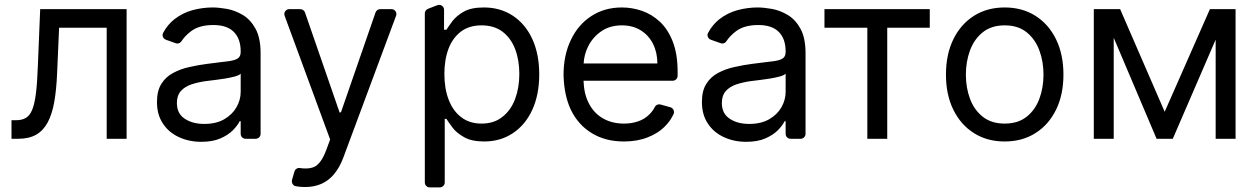

<svg xmlns="http://www.w3.org/2000/svg" viewBox="-20 -584 5296 808"><path d="M28.4 0V-78.1H48.3Q72.8 -78.1 89.1 -87.9Q105.5 -97.7 115.6 -122.3Q125.7 -147 131.2 -191.2Q136.7 -235.4 139.2 -304L149.1 -545.5H512.8V0H429V-467.3H228.7L220.2 -272.7Q217.3 -205.6 208.3 -154.7Q199.2 -103.7 180.9 -69.2Q162.6 -34.8 132.5 -17.4Q102.3 0 56.8 0Z M732.6 -7.1Q689.6 -27 665.5 -64.3Q640.6 -101.2 640.6 -154.8Q640.6 -202.1 659.1 -231.2Q677.2 -260.3 708.5 -277Q740.4 -294 776.6 -301.8Q815.7 -310.7 852.3 -315.3L923.3 -324.2L932.9 -325.3Q963.8 -328.5 978.3 -336.6Q992.9 -344.8 992.9 -365.1V-367.9Q992.9 -420.5 964.1 -449.6Q935.4 -478.7 877.8 -478.7Q818.2 -478.7 783.7 -452.4Q758.9 -433.6 743.6 -410.5Q740.8 -405.9 736.2 -403.4Q731.5 -400.9 726.6 -400.9Q722.3 -400.9 719.1 -402.3L677.9 -416.9Q671.5 -419.4 667.8 -424.7Q664.1 -430 664.1 -436.4Q664.1 -441.4 666.9 -446.4Q685 -479.8 713.1 -502.5Q749.3 -530.5 791.2 -541.5Q833.1 -552.6 875 -552.6Q900.2 -552.6 935.4 -546.5Q969.8 -540.1 1001.8 -521Q1034.4 -501.4 1055.4 -463.1Q1076.7 -424.4 1076.7 -359.4V-21Q1076.7 -12.1 1070.5 -6Q1064.3 0 1055.8 0H1013.5Q1005 0 998.9 -6Q992.9 -12.1 992.9 -21V-73.9H988.6Q980.1 -56.5 960.2 -35.9Q940 -15.6 907.3 -1.4Q874.6 12.8 826.7 12.8Q775.2 12.8 732.6 -7.1ZM756.7 -84.9Q789.4 -62.5 839.5 -62.5Q889.6 -62.5 923.3 -82Q957.7 -101.9 975.1 -132.5Q992.9 -163.7 992.9 -197.4V-274.1Q987.6 -267.8 969.5 -262.4Q947.4 -256.7 928.3 -253.6Q906.6 -250.4 900.6 -249.6L883.2 -247.2L857.2 -244L848 -242.9Q816.1 -238.6 786.9 -229.4Q758.2 -219.8 741.5 -201.3Q724.4 -182.2 724.4 -150.6Q724.4 -106.5 756.7 -84.9Z M1226.2 199.9Q1225.9 199.6 1224.8 199.6Q1217.3 198.2 1212.7 192.3Q1208.1 186.4 1208.1 179Q1208.1 176.8 1208.8 173.3L1219.1 137.8Q1221.2 130.3 1228 126.1Q1234.7 121.8 1242.5 123.2Q1252.8 125 1265.6 125Q1285.9 125 1300.8 119Q1331.7 105.8 1353.7 45.5L1369.3 2.8L1177.9 -517.4Q1176.5 -522.4 1176.5 -524.5Q1176.5 -533 1182.5 -539.2Q1188.6 -545.5 1197.4 -545.5H1243.6Q1250.4 -545.5 1255.9 -541.5Q1261.4 -537.6 1263.5 -531.6L1409.1 -110.8L1414.8 -111.2L1560.4 -531.6Q1562.9 -538 1568.2 -541.9Q1573.5 -545.8 1580.3 -545.5H1627.5Q1636.4 -545.5 1642.2 -539.4Q1648.1 -533.4 1648.1 -524.9Q1648.1 -520.6 1646.7 -517.4L1424.7 79.5Q1409.4 120.4 1386 148.8Q1362.6 176.5 1332.7 189.6Q1301.8 203.1 1264.2 203.1Q1242.9 203.1 1226.2 199.9Z M1767.8 183.6V-527.3Q1767.8 -534.1 1771.5 -539.2Q1775.2 -544.4 1781.2 -546.9L1820.3 -562.1Q1825.3 -563.6 1827.8 -563.6Q1836.3 -563.6 1842.5 -557.5Q1848.7 -551.5 1848.7 -542.6V-458.8H1858.7Q1866.8 -471.9 1884.2 -495.4Q1902.3 -518.5 1932.2 -535.2Q1962.7 -552.6 2016.3 -552.6Q2085.2 -552.6 2137.8 -518.1Q2190.7 -483.3 2219.8 -420.5Q2249.3 -356.5 2249.3 -271.3Q2249.3 -185.4 2219.8 -121.4Q2190.7 -58.2 2138.1 -23.4Q2085.6 11.4 2017.8 11.4Q1965.2 11.4 1933.6 -6.4Q1901.3 -24.5 1884.9 -46.5Q1867.2 -70 1858.7 -83.8H1851.6V183.6Q1851.6 192.5 1845.5 198.5Q1839.5 204.5 1830.6 204.5H1788.7Q1779.8 204.5 1773.8 198.5Q1767.8 192.5 1767.8 183.6ZM1868.3 -164.1Q1886.4 -116.8 1921.2 -90.6Q1956 -63.9 2006.4 -63.9Q2059.3 -63.9 2094.1 -92Q2129.6 -119.3 2147.7 -167.3Q2165.5 -215.2 2165.5 -272.7Q2165.5 -331 2148.1 -376.8Q2130.7 -422.9 2095.2 -450.3Q2059.7 -477.3 2006.4 -477.3Q1955.3 -477.3 1920.5 -451.7Q1885.3 -425.1 1867.9 -380Q1850.1 -333.1 1850.1 -272.7Q1850.1 -210.9 1868.3 -164.1Z M2470.2 -23.8Q2413.4 -58.2 2382.5 -121.8Q2353.7 -182.2 2351.6 -268.5Q2351.6 -352.3 2382.5 -416.2Q2413.4 -480.8 2468.4 -516.3Q2523.8 -552.6 2597.3 -552.6Q2640.3 -552.6 2681.5 -538.4Q2723 -524.1 2757.1 -492.5Q2791.2 -460.6 2811.4 -408.4Q2831.7 -356.2 2831.7 -279.8V-265.3Q2831.7 -256.4 2825.6 -250.4Q2819.6 -244.3 2811.1 -244.3H2435.7Q2437.5 -189.6 2457 -151.3Q2478.3 -108.3 2516.7 -86.3Q2555 -63.9 2605.8 -63.9Q2639.2 -63.9 2665.8 -73.5Q2692.8 -82.7 2712 -101.9Q2726.2 -115.1 2735.8 -133.9Q2738.3 -139.2 2743.3 -142Q2748.2 -144.9 2753.9 -144.9Q2757.8 -144.9 2759.6 -144.2L2801.5 -132.5Q2808.2 -130.7 2812.3 -125Q2816.4 -119.3 2816.4 -112.6Q2816.4 -107.6 2814.6 -104Q2801.5 -75.6 2780.2 -54.3Q2750.7 -23.1 2705.6 -6Q2661.9 11.4 2605.8 11.4Q2527.3 11.4 2470.2 -23.8ZM2746.4 -316.8Q2746.4 -362.9 2728.3 -399.1Q2710.2 -435.4 2676.5 -456.3Q2642.8 -477.3 2597.3 -477.3Q2547.2 -477.3 2511 -452.8Q2474.4 -427.6 2454.9 -388.5Q2438.2 -354.4 2436.1 -316.8Z M3025.9 -7.1Q2983 -27 2958.8 -64.3Q2933.9 -101.2 2933.9 -154.8Q2933.9 -202.1 2952.4 -231.2Q2970.5 -260.3 3001.8 -277Q3033.7 -294 3070 -301.8Q3109 -310.7 3145.6 -315.3L3216.6 -324.2L3226.2 -325.3Q3257.1 -328.5 3271.7 -336.6Q3286.2 -344.8 3286.2 -365.1V-367.9Q3286.2 -420.5 3257.5 -449.6Q3228.7 -478.7 3171.2 -478.7Q3111.5 -478.7 3077.1 -452.4Q3052.2 -433.6 3036.9 -410.5Q3034.1 -405.9 3029.5 -403.4Q3024.9 -400.9 3019.9 -400.9Q3015.6 -400.9 3012.4 -402.3L2971.2 -416.9Q2964.8 -419.4 2961.1 -424.7Q2957.4 -430 2957.4 -436.4Q2957.4 -441.4 2960.2 -446.4Q2978.3 -479.8 3006.4 -502.5Q3042.6 -530.5 3084.5 -541.5Q3126.4 -552.6 3168.3 -552.6Q3193.5 -552.6 3228.7 -546.5Q3263.1 -540.1 3295.1 -521Q3327.8 -501.4 3348.7 -463.1Q3370 -424.4 3370 -359.4V-21Q3370 -12.1 3363.8 -6Q3357.6 0 3349.1 0H3306.8Q3298.3 0 3292.3 -6Q3286.2 -12.1 3286.2 -21V-73.9H3282Q3273.4 -56.5 3253.6 -35.9Q3233.3 -15.6 3200.6 -1.4Q3168 12.8 3120 12.8Q3068.5 12.8 3025.9 -7.1ZM3050.1 -84.9Q3082.7 -62.5 3132.8 -62.5Q3182.9 -62.5 3216.6 -82Q3251.1 -101.9 3268.5 -132.5Q3286.2 -163.7 3286.2 -197.4V-274.1Q3280.9 -267.8 3262.8 -262.4Q3240.8 -256.7 3221.6 -253.6Q3199.9 -250.4 3193.9 -249.6L3176.5 -247.2L3150.6 -244L3141.3 -242.9Q3109.4 -238.6 3080.3 -229.4Q3051.5 -219.8 3034.8 -201.3Q3017.8 -182.2 3017.8 -150.6Q3017.8 -106.5 3050.1 -84.9Z M3449.6 -467.3V-545.5H3892.8V-467.3H3713.8V0H3630V-467.3Z M3960.9 -269.9Q3960.9 -355.1 3992 -418.7Q4023.1 -482.2 4078.7 -517.4Q4134.2 -552.6 4208.1 -552.6Q4282 -552.6 4337.5 -517.4Q4393.1 -482.2 4424.2 -418.7Q4455.3 -355.1 4455.3 -269.9Q4455.3 -185.4 4424.2 -122.2Q4393.1 -58.9 4337.5 -23.8Q4282 11.4 4208.1 11.4Q4134.2 11.4 4078.7 -23.8Q4023.1 -58.9 3992 -122.2Q3960.9 -185.4 3960.9 -269.9ZM4371.4 -269.9Q4371.4 -324.6 4354 -371.8Q4336.6 -419 4300.4 -448.2Q4264.2 -477.3 4208.1 -477.3Q4152 -477.3 4115.8 -448.2Q4079.5 -419 4062.1 -371.8Q4044.7 -324.6 4044.7 -269.9Q4044.7 -215.2 4062.1 -168.3Q4079.5 -121.4 4115.8 -92.7Q4152 -63.9 4208.1 -63.9Q4264.2 -63.9 4300.4 -92.7Q4336.6 -121.4 4354 -168.3Q4371.4 -215.2 4371.4 -269.9Z M4881.4 -113.6 5071.7 -545.5H5179.7V0H5095.9V-417.3L4915.5 0H4847.3L4666.9 -425.1V0H4583.1V-545.5H4693.9Z"/></svg>

Font: DeltaSans
Style: Regular
Weight: 400
Designer: Rasmus Andersson
Foundry: rsms
Version: Version 3.012